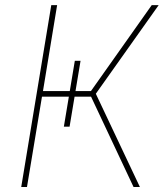

<svg xmlns="http://www.w3.org/2000/svg" viewBox="-20 -748 655 768"><path d="M279.3 -504.9H302.2L258.3 -241.2H235.4ZM64.9 0 185.1 -727.5H208.5L151.9 -383.8H343.8L586.9 -727.5H614.7L363.3 -373L539.6 0H514.2L344.2 -361.3H147.9L87.9 0Z"/></svg>

Font: Inter 16pt Thin
Style: Italic
Weight: 250
Italic angle: -9.3988°
Version: Version 4.001;git-66647c0bb